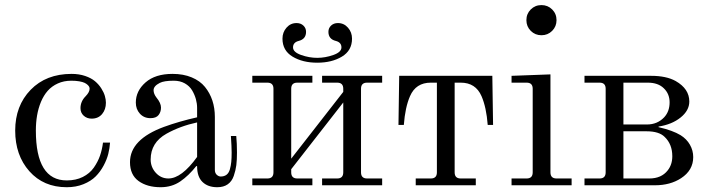

<svg xmlns="http://www.w3.org/2000/svg" viewBox="-20 -744 2843 771"><path d="M41 -219.7Q41 -319.3 103 -383.3Q165 -447.3 267.6 -447.3Q297.4 -447.3 321.8 -439Q346.2 -430.7 361.3 -418Q376.5 -405.3 386.7 -389.2Q397 -373 401.1 -358.6Q405.3 -344.2 405.3 -331.5Q405.3 -304.2 389.9 -285.9Q374.5 -267.6 348.1 -267.6Q329.1 -267.6 316.2 -279.3Q303.2 -291 303.2 -309.6Q303.2 -336.9 324.2 -357.9Q339.8 -374 339.8 -387.7Q339.8 -391.1 338.4 -394.8Q336.9 -398.4 332 -403.1Q327.1 -407.7 319.6 -411.4Q312 -415 298.1 -417.5Q284.2 -419.9 266.6 -419.9Q236.3 -419.9 212.2 -408.9Q188 -397.9 171.6 -379.4Q155.3 -360.8 144.5 -335Q133.8 -309.1 128.9 -280.5Q124 -252 124 -219.7Q124 -19.5 248 -19.5Q284.7 -19.5 312.5 -33.4Q340.3 -47.4 356.7 -70.8Q373 -94.2 381.6 -118.9Q390.1 -143.6 393.6 -171.4H421.9Q420.4 -148.9 414.8 -126.2Q409.2 -103.5 396 -78.9Q382.8 -54.2 364 -35.4Q345.2 -16.6 315.2 -4.4Q285.2 7.8 248 7.8Q154.8 7.8 97.9 -56.4Q41 -120.6 41 -219.7Z M502 -92.8Q502 -184.1 638.2 -234.4Q699.7 -256.8 771.5 -272.9V-310.5Q771.5 -328.1 766.6 -345.9Q761.7 -363.8 751.5 -381.1Q741.2 -398.4 722.2 -409.2Q703.1 -419.9 677.7 -419.9Q638.7 -419.9 621.6 -411.1Q596.7 -398.4 596.7 -381.8Q596.7 -367.2 608.4 -352.1Q626.5 -330.1 626.5 -312Q626.5 -294.4 616.7 -282Q606.9 -269.5 584 -269.5Q558.1 -269.5 541.7 -287.6Q525.4 -305.7 525.4 -332Q525.4 -378.9 564.5 -413.1Q603.5 -447.3 672.9 -447.3Q716.3 -447.3 749.8 -433.3Q783.2 -419.4 803 -395Q822.8 -370.6 832.8 -340.3Q842.8 -310.1 842.8 -274.4V-62Q842.8 -49.3 850.3 -42.2Q857.9 -35.2 866.2 -35.2Q880.4 -35.2 889.6 -42.2Q898.9 -49.3 903.1 -64Q907.2 -78.6 908.7 -93.8Q910.2 -108.9 910.2 -131.3Q910.2 -153.8 907.2 -197.8H928.7Q931.6 -168 931.6 -131.3Q931.6 -102.1 929 -80.8Q926.3 -59.6 918.7 -37.6Q911.1 -15.6 894.5 -3.9Q877.9 7.8 852.5 7.8Q814.9 7.8 793.2 -13.2Q771.5 -34.2 771.5 -76.2L768.6 -77.6Q737.8 -38.6 703.9 -15.4Q669.9 7.8 625 7.8Q570.8 7.8 536.4 -17.1Q502 -42 502 -92.8ZM585 -103.5Q585 -72.8 605.7 -50Q626.5 -27.3 656.2 -27.3Q709 -27.3 771.5 -113.8V-252.4Q703.6 -237.8 648.4 -207Q585 -171.4 585 -103.5Z M1114.3 -588.9Q1114.3 -614.3 1130.4 -632.8Q1146.5 -651.4 1170.9 -651.4Q1187.5 -651.4 1198.2 -641.4Q1209 -631.3 1209 -616.2Q1209 -586.9 1179.2 -579.6Q1156.7 -573.7 1156.7 -553.7Q1156.7 -534.7 1189.2 -523.2Q1221.7 -511.7 1253.9 -511.7Q1286.1 -511.7 1318.6 -523.2Q1351.1 -534.7 1351.1 -553.7Q1351.1 -573.7 1328.6 -579.6Q1298.8 -586.9 1298.8 -616.2Q1298.8 -631.3 1309.6 -641.4Q1320.3 -651.4 1336.9 -651.4Q1361.3 -651.4 1377.4 -632.8Q1393.6 -614.3 1393.6 -588.9Q1393.6 -541 1353 -516.6Q1312.5 -492.2 1253.9 -492.2Q1195.3 -492.2 1154.8 -516.6Q1114.3 -541 1114.3 -588.9ZM993.2 0V-27.3H1053.7Q1078.1 -27.3 1078.1 -51.8V-387.7Q1078.1 -412.1 1053.7 -412.1H993.2V-439.5H1234.4V-412.1H1173.8Q1149.4 -412.1 1149.4 -387.7V-106.9L1358.4 -375V-387.7Q1358.4 -412.1 1334 -412.1H1273.4V-439.5H1514.6V-412.1H1454.1Q1429.7 -412.1 1429.7 -387.7V-51.8Q1429.7 -27.3 1454.1 -27.3H1514.6V0H1273.4V-27.3H1334Q1358.4 -27.3 1358.4 -51.8V-332.5L1149.4 -64.5V-51.8Q1149.4 -27.3 1173.8 -27.3H1234.4V0Z M1580.1 -242.2 1583 -439.5H1957L1960 -242.2H1938.5Q1933.1 -313 1913.6 -357.9Q1890.1 -412.1 1830.1 -412.1H1805.7V-51.8Q1805.7 -27.3 1830.1 -27.3H1890.6V0H1649.4V-27.3H1710Q1734.4 -27.3 1734.4 -51.8V-412.1H1710Q1649.9 -412.1 1626.5 -357.9Q1606.9 -313 1601.6 -242.2Z M2034.2 0V-27.3H2094.7Q2119.1 -27.3 2119.1 -51.8V-387.7Q2119.1 -412.1 2094.7 -412.1H2034.2V-439.5L2190.4 -445.3V-51.8Q2190.4 -27.3 2214.8 -27.3H2275.4V0ZM2111.3 -620.1Q2093.8 -637.7 2093.8 -663.1Q2093.8 -688.5 2111.3 -706.1Q2128.9 -723.6 2154.3 -723.6Q2179.7 -723.6 2197.3 -706.1Q2214.8 -688.5 2214.8 -663.1Q2214.8 -637.7 2197.3 -620.1Q2179.7 -602.5 2154.3 -602.5Q2128.9 -602.5 2111.3 -620.1Z M2327.1 0V-27.3H2387.7Q2412.1 -27.3 2412.1 -51.8V-387.7Q2412.1 -412.1 2387.7 -412.1H2327.1V-439.5H2594.7Q2655.8 -439.5 2693.4 -418.5Q2748 -387.2 2748 -336.4Q2748 -300.3 2713.1 -272.2Q2678.2 -244.1 2624.5 -235.8V-233.4Q2681.6 -220.2 2712.9 -201.2Q2737.3 -186 2750.5 -162.8Q2763.7 -139.6 2763.7 -113.3Q2763.7 -60.1 2714.8 -28.3Q2671.4 0 2609.9 0ZM2483.4 -27.3H2587.4Q2635.7 -27.3 2661.1 -59.6Q2679.7 -83 2679.7 -116.7Q2679.7 -165 2648.9 -194.3Q2626.5 -216.8 2576.2 -216.8H2483.4ZM2483.4 -244.1H2577.6Q2619.6 -244.1 2647 -272.9Q2668.9 -296.4 2668.9 -333Q2668.9 -367.2 2645.5 -389.6Q2622.6 -412.1 2581.1 -412.1H2483.4Z"/></svg>

Font: Theano Modern
Style: Regular
Weight: 400
Designer: Alexey Kryukov
Version: Version 2.00